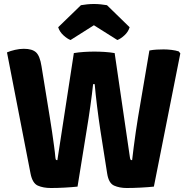

<svg xmlns="http://www.w3.org/2000/svg" viewBox="-20 -936 944 962"><path d="M15 -673.5Q32.5 -681 55.2 -686.2Q78 -691.5 99.5 -691.5Q141.5 -691.5 160.8 -673.5Q180 -655.5 188 -604L230 -345.5Q235.5 -313 240.8 -276Q246 -239 250.8 -205Q255.5 -171 257.5 -147Q258.5 -137.5 260.5 -135.5Q262.5 -133.5 267.5 -133.5L350 -670Q373.5 -674 401.2 -675.8Q429 -677.5 452.5 -677.5Q477 -677.5 504.5 -675.8Q532 -674 554.5 -670L631 -147Q632.5 -137 635 -135.2Q637.5 -133.5 642 -133.5Q645 -161 649.8 -198Q654.5 -235 660.2 -274.2Q666 -313.5 671.5 -347.5L728.5 -683Q746 -686.5 764.8 -687.5Q783.5 -688.5 800 -688.5Q819 -688.5 839.5 -686Q860 -683.5 875.5 -678.5L883.5 -668.5L751 -1Q723.5 2 684.8 4Q646 6 614.5 6Q579 6 551.8 -6Q524.5 -18 517 -66.5L483 -282.5Q474 -341.5 466.2 -404.5Q458.5 -467.5 454.5 -514.5H446.5Q441.5 -467.5 432.8 -404.8Q424 -342 414 -282.5L368.5 -1Q340 2 303.8 4Q267.5 6 235 6Q196.5 6 169.5 -6Q142.5 -18 133 -66.5ZM516 -910 629.5 -799.5Q622.5 -776 603 -758.5Q583.5 -741 568 -735.5L450.5 -809.5L333.5 -735.5Q318 -741 298.5 -758.5Q279 -776 271.5 -799.5L385.5 -910Q399 -912.5 416 -914.2Q433 -916 450.5 -916Q468 -916 485 -914.2Q502 -912.5 516 -910Z"/></svg>

Font: Signika Light
Style: Bold
Weight: 700
Version: Version 2.003;gftools[0.9.32]